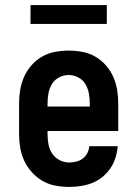

<svg xmlns="http://www.w3.org/2000/svg" viewBox="-20 -727 540 755"><path d="M252 8Q225 8 198 3Q171 -2 147.5 -15.5Q124 -29 105.5 -49.5Q87 -70 75.5 -94.5Q64 -119 59.5 -146Q55 -173 55 -200V-320Q55 -347 59.5 -374Q64 -401 75 -425.5Q86 -450 104 -470.5Q122 -491 145.5 -504.5Q169 -518 196 -523Q223 -528 250 -528Q277 -528 304 -523Q331 -518 354.5 -504.5Q378 -491 396 -470.5Q414 -450 425 -425.5Q436 -401 440.5 -374Q445 -347 445 -320V-212H167V-200Q167 -180 170.5 -160Q174 -140 185 -123.5Q196 -107 214 -97.5Q232 -88 252 -88Q266 -88 280 -91.5Q294 -95 305.5 -103.5Q317 -112 323.5 -125Q330 -138 331 -152H443Q441 -129 434 -106.5Q427 -84 414 -65Q401 -46 382.5 -31Q364 -16 342.5 -7.5Q321 1 298 4.5Q275 8 252 8ZM167 -308H333V-320Q333 -340 329.5 -359.5Q326 -379 316 -396Q306 -413 288 -422.5Q270 -432 250 -432Q230 -432 212 -422.5Q194 -413 184 -396Q174 -379 170.5 -359.5Q167 -340 167 -320ZM100 -633V-707H400V-633Z"/></svg>

Font: Iosevka Curly Slab
Style: Bold
Weight: 700
Monospace: yes
Designer: Belleve Invis
Foundry: Belleve Invis
Version: Version 22.1.2; ttfautohint (v1.8.4)